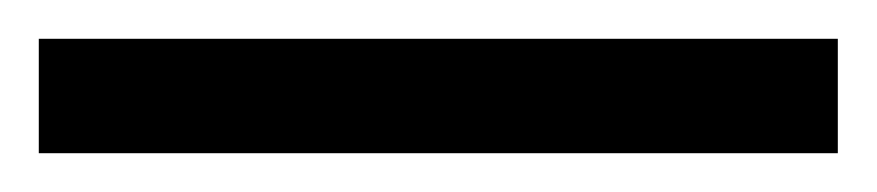

<svg xmlns="http://www.w3.org/2000/svg" viewBox="-25 63 452 99"><path d="M-5 142H407V83H-5Z"/></svg>

Font: Noto Serif Myanmar Condensed ExtraBold
Style: Regular
Weight: 800
Width: 3
Designer: Ben Mitchell and the Monotype Design Team
Foundry: Monotype Imaging Inc.
Version: Version 2.106